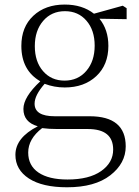

<svg xmlns="http://www.w3.org/2000/svg" viewBox="-20 -541 593 821"><path d="M255.9 -196.3Q313.5 -196.3 349.1 -237.8Q384.8 -279.3 384.8 -345.7Q384.8 -412.1 349.6 -452.6Q314.5 -493.2 257.8 -493.2Q200.2 -493.2 164.6 -451.7Q128.9 -410.2 128.9 -343.8Q128.9 -277.3 164.1 -236.8Q199.2 -196.3 255.9 -196.3ZM355.5 10.7H225.6Q188.5 10.7 160.2 6.8Q100.6 52.7 100.6 111.3Q100.6 167 144.5 196.8Q188.5 226.6 268.6 226.6Q361.3 226.6 412.6 190.4Q463.9 154.3 463.9 98.6Q463.9 10.7 355.5 10.7ZM521.5 -505.9V-459L405.3 -460.9Q443.4 -414.1 443.4 -344.7Q443.4 -263.7 391.6 -215.3Q339.8 -167 256.8 -167Q211.9 -167 170.9 -182.6Q127.9 -133.8 127.9 -97.7Q127.9 -43.9 213.9 -43.9H363.3Q517.6 -43.9 517.6 85Q517.6 157.2 451.7 208.5Q385.7 259.8 266.6 259.8Q161.1 259.8 103.5 222.2Q45.9 184.6 45.9 121.1Q45.9 47.9 141.6 -1Q80.1 -18.6 80.1 -75.2Q80.1 -126 152.3 -193.4Q71.3 -240.2 71.3 -344.7Q71.3 -425.8 122.6 -473.6Q173.8 -521.5 256.8 -521.5Q332 -521.5 381.8 -482.4L504.9 -516.6Z"/></svg>

Font: GenYoMin TW TTF ExtraLight
Style: Regular
Weight: 250
Version: Version 1.300